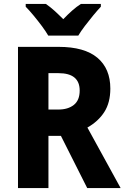

<svg xmlns="http://www.w3.org/2000/svg" viewBox="-20 -951 640 971"><path d="M71 0V-714H277Q407 -714 472.5 -659Q538 -604 538 -503Q538 -432 507.5 -384.5Q477 -337 422 -306L590 0H421L288 -264H225V0ZM275 -397Q324 -397 353.5 -420.5Q383 -444 383 -493Q383 -581 276 -581H225V-397ZM224 -771Q212 -792 191.5 -819.5Q171 -847 149 -873.5Q127 -900 110 -917V-931H212Q234 -916 255 -897Q276 -878 300 -854Q324 -879 345.5 -898Q367 -917 389 -931H490V-917Q473 -899 451.5 -873Q430 -847 409.5 -820Q389 -793 376 -771Z"/></svg>

Font: Noto Sans Mono ExtraBold
Style: Regular
Weight: 800
Designer: Monotype Design Team
Foundry: Monotype Imaging Inc.
Version: Version 2.014